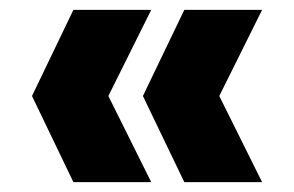

<svg xmlns="http://www.w3.org/2000/svg" viewBox="-20 -490 597 390"><path d="M200.1 -295 287.2 -120H129.1L45 -295L129.1 -470H287.2ZM425.4 -295 512.4 -120H354.4L270.3 -295L354.4 -470H512.4Z"/></svg>

Font: Poppins Variable
Style: Regular
Weight: 100
Designer: Jonny Pinhorn
Foundry: Indian Type Foundry
Version: Version 6.000